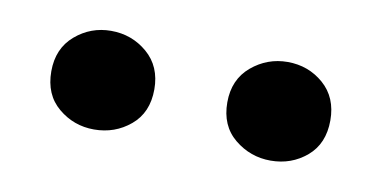

<svg xmlns="http://www.w3.org/2000/svg" viewBox="-31 -861 510 256"><g transform="rotate(10 223.5 -733.0)"><path d="M103.9 -666.6Q76.4 -666.6 55.5 -684.1Q34.5 -701.6 34.5 -733.2Q34.5 -764.2 55.5 -782.2Q76.4 -800.1 103.9 -800.1Q132.1 -800.1 153 -782.2Q174 -764.2 174 -733.2Q174 -701.6 153 -684.1Q132.1 -666.6 103.9 -666.6ZM342.9 -666.6Q315.4 -666.6 294.1 -684.1Q272.8 -701.6 272.8 -733.2Q272.8 -764.2 294.1 -782.2Q315.4 -800.1 342.9 -800.1Q371.1 -800.1 391.7 -782.2Q412.3 -764.2 412.3 -733.2Q412.3 -701.6 391.7 -684.1Q371.1 -666.6 342.9 -666.6Z"/></g></svg>

Font: Source Han Serif JP VF
Style: Regular
Weight: 250
Designer: Ryoko NISHIZUKA 西塚涼子 (kana & ideographs); Frank Grießhammer (Latin, Greek & Cyrillic); Wenlong ZHANG 张文龙 (bopomofo); San
Foundry: Adobe
Version: Version 2.001;hotconv 1.1.0;makeotfexe 2.6.0